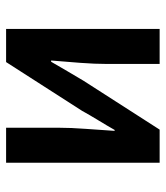

<svg xmlns="http://www.w3.org/2000/svg" viewBox="22 -552 531 614"><g transform="rotate(-90 287.0 -245.5)"><path d="M73 0V-491H185V-322Q185 -284 181.5 -237.5Q178 -191 175 -144H178Q191 -167 209 -196.5Q227 -226 239 -248L395 -491H501V0H389V-169Q389 -207 392.5 -253.5Q396 -300 400 -347H396Q383 -324 365.5 -294.5Q348 -265 335 -243L179 0Z"/></g></svg>

Font: Giro Sans Semibold
Style: Regular
Weight: 600
Designer: Paul D. Hunt
Foundry: Adobe Systems Incorporated
Version: Version 1.000;PS 1.0;hotconv 1.0.88;makeotf.lib2.5.647800